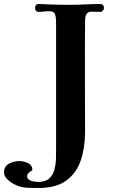

<svg xmlns="http://www.w3.org/2000/svg" viewBox="-89 -754 565 955"><path d="M428 -714Q428 -707 422.5 -701Q417 -695 409 -695Q399 -695 388 -695.5Q377 -696 366 -696Q349 -696 342 -685Q335 -674 334.5 -659.5Q334 -645 334 -632Q333 -499 333.5 -365.5Q334 -232 334 -98Q334 -20 313 43Q292 106 241.5 143.5Q191 181 103 181Q82 181 60 180.5Q38 180 17 176Q1 172 -19 162Q-39 152 -54 136.5Q-69 121 -69 103Q-69 73 -44 60Q-19 47 6 47Q27 47 49.5 57Q72 67 72 93Q64 97 55 104.5Q46 112 46 123Q46 134 56 140.5Q66 147 79.5 149Q93 151 101 151Q137 151 156 133.5Q175 116 182 88.5Q189 61 189.5 30.5Q190 0 190 -25V-632Q190 -642 189.5 -656.5Q189 -671 184.5 -683Q180 -695 167 -697Q164 -698 160.5 -698Q157 -698 153 -698Q140 -698 127.5 -696.5Q115 -695 101 -695Q94 -695 89.5 -701Q85 -707 85 -714Q85 -721 89 -727.5Q93 -734 101 -734Q113 -734 125.5 -733.5Q138 -733 150 -732Q177 -731 204 -730.5Q231 -730 259 -730Q297 -730 334.5 -732Q372 -734 409 -734Q428 -734 428 -714Z"/></svg>

Font: Kaisei HarunoUmi
Style: Bold
Weight: 700
Designer: Font-Kai, 金井和夫
Foundry: KAZUO KANAI
Version: Version 5.003